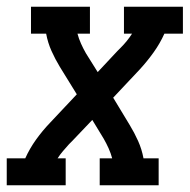

<svg xmlns="http://www.w3.org/2000/svg" viewBox="-44 -550 564 570"><path d="M-24 0V-80H31Q44 -109 63 -135.5Q82 -162 105 -186L184 -270L134 -351Q120 -374 109 -398.5Q98 -423 93 -450H48V-530H223V-450H186Q190 -435 196.5 -420.5Q203 -406 211 -392L246 -336L305 -399Q307 -401 309.5 -403.5Q312 -406 314 -408Q324 -418 332.5 -428.5Q341 -439 348 -450H324V-530H499V-450H444Q431 -421 412 -394.5Q393 -368 371 -344L292 -260L341 -179Q355 -156 366 -131.5Q377 -107 382 -80H427V0H252V-80H289Q285 -95 278.5 -109.5Q272 -124 264 -138L230 -194L170 -131Q168 -129 165.5 -126.5Q163 -124 161 -122Q152 -112 143 -101.5Q134 -91 127 -80H151V0Z"/></svg>

Font: Iosevka Curly Slab MdObl
Style: Regular
Weight: 500
Italic angle: -9°
Monospace: yes
Designer: Belleve Invis
Foundry: Belleve Invis
Version: Version 11.0.0; ttfautohint (v1.8.3)